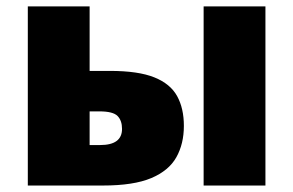

<svg xmlns="http://www.w3.org/2000/svg" viewBox="-20 -573 906 593"><path d="M65.9 0V-553.2H256.8V-354H319.8Q407.2 -354 456.8 -334Q506.3 -314 527.1 -276.1Q547.9 -238.3 547.9 -184.1Q547.9 -128.9 524.7 -87.4Q501.5 -45.9 447 -22.9Q392.6 0 297.9 0ZM608.9 0V-553.2H799.8V0ZM256.8 -125H289.1Q356.9 -125 356.9 -174.8Q356.9 -200.7 343 -214.8Q329.1 -229 287.1 -229H256.8Z"/></svg>

Font: Open Sans ExtraBold
Style: Regular
Weight: 800
Designer: Monotype Design Team
Foundry: Monotype Imaging Inc.
Version: Version 3.003; ttfautohint (v1.8.4)